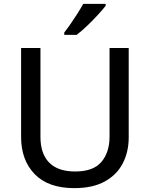

<svg xmlns="http://www.w3.org/2000/svg" viewBox="-20 -962 775 992"><path d="M645 -252Q645 -178 614.5 -118.5Q584 -59 521.5 -24.5Q459 10 364 10Q229 10 159 -62.5Q89 -135 89 -254V-714H189V-255Q189 -168 234 -122Q279 -76 369 -76Q462 -76 504 -125.5Q546 -175 546 -256V-714H645ZM526 -932Q512 -914 486 -885.5Q460 -857 430 -828.5Q400 -800 376 -782H312V-794Q327 -813 345 -839Q363 -865 380.5 -892.5Q398 -920 410 -942H526Z"/></svg>

Font: Noto Sans Kayah Li Medium
Style: Regular
Weight: 500
Designer: Monotype Design Team, Sérgio Martins
Foundry: Monotype Imaging Inc.
Version: Version 2.002; ttfautohint (v1.8.4.7-5d5b)